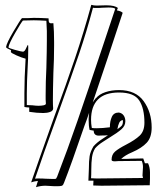

<svg xmlns="http://www.w3.org/2000/svg" viewBox="-20 -741 648 795"><path d="M204 30Q195 30 186 29Q177 28 168 28Q149 28 129 34L137 8Q120 10 109 14Q129 -45 203 -253Q256 -397 291.5 -502.5Q327 -608 358 -721Q368 -718 380 -718L420 -719Q455 -719 468 -708L464 -698Q481 -695 488 -688L426 -501L364 -317Q368 -323 371 -327Q374 -331 377 -335V-334Q391 -351 416.5 -359.5Q442 -368 473 -368Q542 -368 575 -322Q608 -276 608 -213Q608 -172 587.5 -150Q567 -128 528 -111Q497 -98 482 -83Q510 -83 524 -84L573 -85Q575 -80 576.5 -75.5Q578 -71 580 -65H593Q601 -48 601 -27V0L600 26L400 28L366 27L367 7H346Q348 -31 348 -42Q348 -75 351 -94Q354 -113 367 -135Q381 -151 402 -164.5Q423 -178 427 -181Q419 -180 403 -180Q400 -180 390 -179.5Q380 -179 374 -184Q368 -189 368 -200L351 -203Q347 -220 347 -245Q347 -256 349 -274Q337 -238 330 -221Q275 -60 245 16L244 18Q241 27 235 28.5Q229 30 219 30Q209 30 204 30ZM457 -705Q451 -710 430 -710L402 -709Q394 -708 378 -708Q367 -708 365 -709Q339 -611 308 -519.5Q277 -428 219 -267Q155 -91 125 -1Q126 -2 138 -2Q158 -2 169 -1L199 0Q211 0 212 -1L214 -5L216 -8Q260 -122 301 -241Q342 -360 403 -542L457 -704ZM159 -273Q133 -273 101 -278V-296Q91 -296 81 -298V-355Q81 -416 86 -498Q70 -502 47.5 -512Q25 -522 25 -526Q25 -531 26 -533Q5 -542 5 -546Q7 -562 35.5 -610.5Q64 -659 71 -666H97L120 -667Q147 -667 181 -665Q181 -651 184 -647.5Q187 -644 192.5 -644.5Q198 -645 201 -645Q204 -612 204 -568V-552Q204 -495 201 -439Q199 -365 199 -327Q199 -305 200 -293V-292Q200 -282 187.5 -277.5Q175 -273 159 -273ZM169 -347Q169 -403 172 -460Q174 -534 174 -572V-613Q174 -625 172 -655Q138 -657 120 -657L75 -656Q69 -650 43 -605Q17 -560 15 -545Q15 -542 42 -534.5Q69 -527 75 -527Q82 -527 88 -541Q94 -555 96 -555Q97 -553 97 -545Q97 -498 94 -450Q93 -435 92 -406Q91 -377 91 -355V-306L114 -305Q130 -303 139 -303Q151 -303 160.5 -305Q170 -307 170 -312Q169 -319 169 -329ZM572 -5 570 -14Q570 -23 571 -31.5Q572 -40 572 -49Q572 -63 567 -75L470 -74L456 -73Q442 -73 442 -79Q442 -101 456.5 -113.5Q471 -126 502 -142Q539 -161 558.5 -179.5Q578 -198 578 -233Q578 -292 556.5 -325Q535 -358 473 -358Q414 -358 385.5 -329Q357 -300 357 -245Q357 -229 360 -212L361 -211Q368 -210 381 -210Q404 -210 435 -214V-215Q435 -239 443 -257Q451 -275 472 -275Q485 -273 492 -263Q499 -253 499 -239Q499 -220 482.5 -205.5Q466 -191 433 -171Q427 -167 406.5 -154Q386 -141 374 -127Q364 -111 361 -90Q358 -69 358 -38Q358 -15 357 -3L380 -2L570 -4Q572 -4 572 -5ZM466 -206Q478 -214 483.5 -220Q489 -226 489 -239Q489 -243 488 -244Q478 -242 473.5 -232.5Q469 -223 466 -206Z"/></svg>

Font: Londrina Shadow
Style: Regular
Weight: 400
Designer: Marcelo Magalhaes
Foundry: Marcelo Magalhães
Version: Version 1.002